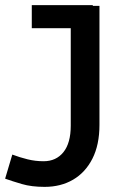

<svg xmlns="http://www.w3.org/2000/svg" viewBox="-77 -491 518 749"><path d="M97 238Q46 238 8.5 227Q-29 216 -57 206L-29 112Q0 123 30.5 130.5Q61 138 93 138Q142 138 170.5 102.5Q199 67 199 -1V-468H311V-4Q311 74 283.5 128Q256 182 208 210Q160 238 97 238ZM47 -381V-471H285V-381Z"/></svg>

Font: BioRhyme SemiExpanded Medium
Style: Regular
Weight: 500
Width: 6
Designer: Aoife Mooney
Foundry: Aoife Mooney Type
Version: Version 1.600;gftools[0.9.33]